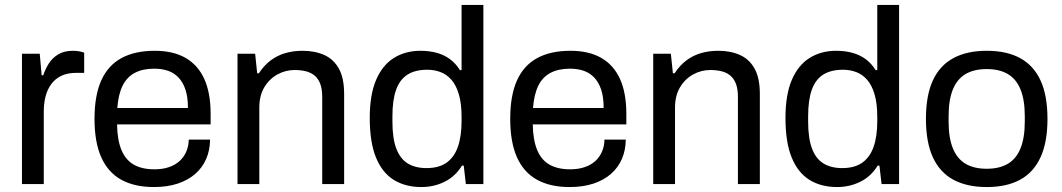

<svg xmlns="http://www.w3.org/2000/svg" viewBox="-20 -743 4288 775"><path d="M68.7 0V-526H140.4L148.1 -439.3H154.6Q162.8 -463.9 176.8 -486.3Q190.8 -508.7 214.8 -523.4Q238.7 -538 274 -538Q289.1 -538 301.4 -535.5Q313.8 -532.9 319.8 -530.4V-448.9H287Q253.2 -448.9 228.5 -437.4Q203.8 -425.9 187.8 -404.7Q171.8 -383.5 164.2 -354.9Q156.7 -326.3 156.7 -292.6V0Z M601.1 12Q523 12 469.6 -17.5Q416.1 -47 388.8 -108Q361.5 -169 361.5 -263Q361.5 -358 388.8 -418.5Q416.1 -479 470.2 -508.5Q524.4 -538 604.7 -538Q678.9 -538 729 -509.3Q779.1 -480.5 804.7 -424.1Q830.2 -367.6 830.2 -283.2V-240.8H452.5Q453.5 -177.6 470.4 -137.2Q487.4 -96.8 520.4 -78.2Q553.4 -59.6 603 -59.6Q636.5 -59.6 662.1 -68.4Q687.6 -77.2 705.1 -93.1Q722.6 -109.1 732 -131.3Q741.5 -153.5 741.9 -179.4H827.9Q827.5 -136.8 812.3 -101.6Q797.1 -66.4 768.1 -41.1Q739.1 -15.7 697.1 -1.8Q655.1 12 601.1 12ZM453.5 -307.1H738.6Q738.6 -351.1 728.6 -381.2Q718.5 -411.3 700.4 -430.2Q682.4 -449.1 657.6 -457.5Q632.9 -465.8 602.4 -465.8Q556.1 -465.8 524.1 -448.9Q492.1 -432 474.8 -397Q457.6 -361.9 453.5 -307.1Z M938.7 0V-526H1009.9L1018.1 -447.3H1025.1Q1045.8 -479.1 1072.6 -499.2Q1099.4 -519.3 1131.6 -528.6Q1163.8 -538 1200.9 -538Q1250.9 -538 1288.7 -521.1Q1326.5 -504.3 1347.8 -466.1Q1369.1 -428 1369.1 -363.3V0H1280.6V-351.4Q1280.6 -384 1272.5 -405Q1264.4 -426 1249.6 -438.2Q1234.8 -450.4 1214.2 -455.4Q1193.7 -460.4 1169.4 -460.4Q1131.8 -460.4 1099.1 -442.1Q1066.4 -423.8 1046.5 -390.1Q1026.7 -356.3 1026.7 -309.2V0Z M1681 12Q1616.1 12 1569.3 -17Q1522.5 -46 1497.5 -107.5Q1472.5 -168.9 1472.5 -266.8Q1472.5 -360.4 1498 -420.2Q1523.5 -480 1569.8 -509Q1616 -538 1677.2 -538Q1712.3 -538 1742.1 -530Q1771.8 -522 1795.5 -504.8Q1819.2 -487.6 1836.6 -459.9H1843.1V-723H1931.1V0H1860.4L1851.8 -74.6H1844.8Q1817.9 -30.8 1774.7 -9.4Q1731.5 12 1681 12ZM1701.5 -64.5Q1751.8 -64.5 1782.9 -86.7Q1813.9 -108.9 1828.5 -151.1Q1843.1 -193.4 1843.1 -254.5V-270.8Q1843.1 -325.4 1832.1 -362.4Q1821.2 -399.3 1802.1 -421Q1783.1 -442.7 1758 -452.1Q1733 -461.5 1704.8 -461.5Q1656.1 -461.5 1625 -441.9Q1593.9 -422.4 1578.9 -380.8Q1564 -339.2 1564 -273.1V-251.8Q1564 -183.9 1579.9 -142.6Q1595.7 -101.4 1626.4 -82.9Q1657 -64.5 1701.5 -64.5Z M2279.1 12Q2201 12 2147.6 -17.5Q2094.1 -47 2066.8 -108Q2039.5 -169 2039.5 -263Q2039.5 -358 2066.8 -418.5Q2094.1 -479 2148.2 -508.5Q2202.4 -538 2282.7 -538Q2356.9 -538 2407 -509.3Q2457.1 -480.5 2482.7 -424.1Q2508.2 -367.6 2508.2 -283.2V-240.8H2130.5Q2131.5 -177.6 2148.4 -137.2Q2165.4 -96.8 2198.4 -78.2Q2231.4 -59.6 2281 -59.6Q2314.5 -59.6 2340.1 -68.4Q2365.6 -77.2 2383.1 -93.1Q2400.6 -109.1 2410 -131.3Q2419.5 -153.5 2419.9 -179.4H2505.9Q2505.5 -136.8 2490.3 -101.6Q2475.1 -66.4 2446.1 -41.1Q2417.1 -15.7 2375.1 -1.8Q2333.1 12 2279.1 12ZM2131.5 -307.1H2416.6Q2416.6 -351.1 2406.6 -381.2Q2396.5 -411.3 2378.4 -430.2Q2360.4 -449.1 2335.6 -457.5Q2310.9 -465.8 2280.4 -465.8Q2234.1 -465.8 2202.1 -448.9Q2170.1 -432 2152.8 -397Q2135.6 -361.9 2131.5 -307.1Z M2616.7 0V-526H2687.9L2696.1 -447.3H2703.1Q2723.8 -479.1 2750.6 -499.2Q2777.4 -519.3 2809.6 -528.6Q2841.8 -538 2878.9 -538Q2928.9 -538 2966.7 -521.1Q3004.5 -504.3 3025.8 -466.1Q3047.1 -428 3047.1 -363.3V0H2958.6V-351.4Q2958.6 -384 2950.5 -405Q2942.4 -426 2927.6 -438.2Q2912.8 -450.4 2892.2 -455.4Q2871.7 -460.4 2847.4 -460.4Q2809.8 -460.4 2777.1 -442.1Q2744.4 -423.8 2724.5 -390.1Q2704.7 -356.3 2704.7 -309.2V0Z M3359 12Q3294.1 12 3247.3 -17Q3200.5 -46 3175.5 -107.5Q3150.5 -168.9 3150.5 -266.8Q3150.5 -360.4 3176 -420.2Q3201.5 -480 3247.8 -509Q3294 -538 3355.2 -538Q3390.3 -538 3420.1 -530Q3449.8 -522 3473.5 -504.8Q3497.2 -487.6 3514.6 -459.9H3521.1V-723H3609.1V0H3538.4L3529.8 -74.6H3522.8Q3495.9 -30.8 3452.7 -9.4Q3409.5 12 3359 12ZM3379.5 -64.5Q3429.8 -64.5 3460.9 -86.7Q3491.9 -108.9 3506.5 -151.1Q3521.1 -193.4 3521.1 -254.5V-270.8Q3521.1 -325.4 3510.1 -362.4Q3499.2 -399.3 3480.1 -421Q3461.1 -442.7 3436 -452.1Q3411 -461.5 3382.8 -461.5Q3334.1 -461.5 3303 -441.9Q3271.9 -422.4 3256.9 -380.8Q3242 -339.2 3242 -273.1V-251.8Q3242 -183.9 3257.9 -142.6Q3273.7 -101.4 3304.4 -82.9Q3335 -64.5 3379.5 -64.5Z M3962.8 12Q3883.2 12 3828.4 -17.5Q3773.6 -47 3745.5 -108Q3717.5 -169 3717.5 -263Q3717.5 -358 3745.5 -418.5Q3773.6 -479 3828.4 -508.5Q3883.2 -538 3962.8 -538Q4043.3 -538 4097.6 -508.5Q4151.9 -479 4180 -418.5Q4208.1 -358 4208.1 -263Q4208.1 -169 4180 -108Q4151.9 -47 4097.6 -17.5Q4043.3 12 3962.8 12ZM3962.8 -61.8Q4014 -61.8 4048.1 -81.9Q4082.2 -102 4099.3 -144.4Q4116.5 -186.7 4116.5 -252.3V-273.7Q4116.5 -339.8 4099.3 -381.9Q4082.2 -424 4048.1 -444.1Q4014 -464.2 3962.8 -464.2Q3911.5 -464.2 3877.4 -444.1Q3843.4 -424 3826.2 -381.9Q3809 -339.8 3809 -273.7V-252.3Q3809 -186.7 3826.2 -144.4Q3843.4 -102 3877.4 -81.9Q3911.5 -61.8 3962.8 -61.8Z"/></svg>

Font: Archivo SemiBold
Style: Regular
Weight: 600
Designer: Hector Gatti
Foundry: Omnibus-Type
Version: Version 2.001